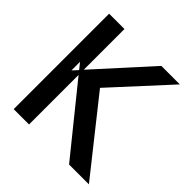

<svg xmlns="http://www.w3.org/2000/svg" viewBox="-188 -874 1027 1027"><g transform="rotate(45 325.0 -361.0)"><path d="M136 -365V-430L164 -395ZM633 0 310 -407 599 -722H459L180 -414V-722H64V0H180V-375L483 0Z"/></g></svg>

Font: Perun Medium
Style: Regular
Weight: 500
Foundry: Copyright (c) Stefan Peev, Context Ltd, 2016
Version: Version 1.089